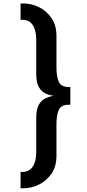

<svg xmlns="http://www.w3.org/2000/svg" viewBox="-20 -834 490 1078"><path d="M111.5 223H95.5V131.5H106.5Q126.5 131.5 144 121.2Q161.5 111 172.5 85.2Q183.5 59.5 183.5 12.5V-173.5Q183.5 -221 198.2 -246.5Q213 -272 236 -282.5Q259 -293 282.5 -296Q259 -298.5 236 -309Q213 -319.5 198.2 -345Q183.5 -370.5 183.5 -418V-604Q183.5 -651 172.5 -677Q161.5 -703 144 -713Q126.5 -723 106.5 -723H95.5V-814.5H111.5Q157 -814.5 199.5 -793.5Q242 -772.5 269.5 -732Q297 -691.5 297 -632.5V-455.5Q297 -402 310.5 -373.8Q324 -345.5 365.5 -345.5H375V-246H365.5Q324 -246 310.5 -217.8Q297 -189.5 297 -136.5V41Q297 100 269.5 140.5Q242 181 199.5 202Q157 223 111.5 223Z"/></svg>

Font: Trispace Condensed Medium
Style: Regular
Weight: 500
Width: 3
Designer: Tyler Finck
Foundry: Etcetera Type Company
Version: Version 1.210; ttfautohint (v1.8.3)